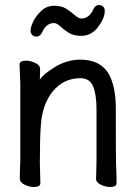

<svg xmlns="http://www.w3.org/2000/svg" viewBox="-20 -729 540 766"><path d="M115 17Q98 17 78.5 8Q59 -1 59 -17Q59 -44 61 -88V-395Q58 -458 58 -471Q58 -487 84 -487Q101 -487 120.5 -478Q140 -469 140 -453L139 -411Q151 -432 199 -461.5Q247 -491 300 -491Q387 -491 419 -424Q442 -375 442 -297Q442 -99 443 -78Q445 -33 445 2Q445 17 419 17Q402 17 382.5 8Q363 -1 363 -17Q364 -25 364 -44.5Q364 -64 365 -84V-293Q365 -352 351.5 -384.5Q338 -417 300 -417Q234 -417 190 -364Q148 -311 143 -229Q139 -183 139 -79Q139 -56 141 2Q141 17 115 17ZM124 -583Q115 -583 108.5 -589.5Q102 -596 102 -606Q102 -621 112.5 -643Q123 -665 144.5 -685.5Q166 -706 197 -706Q226 -706 244.5 -694Q263 -682 278.5 -668.5Q294 -655 304 -655Q336 -655 353 -693Q360 -709 376 -709Q385 -709 391.5 -702.5Q398 -696 398 -686Q398 -654 367 -616Q342 -586 303 -586Q273 -586 253 -599Q233 -612 219.5 -624.5Q206 -637 196 -637Q164 -637 148 -600Q141 -583 124 -583Z"/></svg>

Font: LXGW WenKai Mono TC
Style: Bold
Weight: 700
Designer: LXGW / Fontworks Inc.
Foundry: LXGW / Fontworks Inc.
Version: Version 1.330